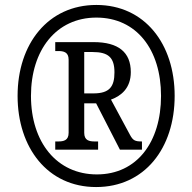

<svg xmlns="http://www.w3.org/2000/svg" viewBox="-20 -745 776 775"><path d="M368 10C563 10 685 -146 685 -358C685 -568 564 -725 369 -725C174 -725 51 -568 51 -358C51 -149 172 10 368 10ZM371 -41C210 -41 105 -170 105 -358C105 -543 207 -674 369 -674C531 -674 630 -545 630 -358C630 -172 533 -41 371 -41ZM203 -141H376V-174H363C340 -174 320 -178 320 -209V-328H368L464 -141H553V-174C525 -174 517 -178 505 -200L428 -343C469 -358 508 -389 508 -454C508 -534 458 -575 358 -575H203V-539H214C237 -539 257 -535 257 -504V-209C257 -178 237 -174 214 -174H203ZM357 -368H320V-535H354C417 -535 442 -513 442 -453C442 -395 422 -368 357 -368Z"/></svg>

Font: Noto Serif Tamil Condensed
Style: Bold Italic
Weight: 700
Width: 3
Italic angle: -12°
Designer: Indian Type Foundry, Tom Grace, and the Monotype Design Team
Foundry: Monotype Imaging Inc.
Version: Version 2.003